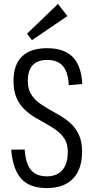

<svg xmlns="http://www.w3.org/2000/svg" viewBox="-20 -953 478 980"><path d="M219 7Q132 7 89 -40Q46 -87 37 -189L106 -190Q111 -118 138 -85.5Q165 -53 219 -53Q271 -53 298.5 -85Q326 -117 326 -178Q326 -216 311 -241.5Q296 -267 271.5 -285.5Q247 -304 217.5 -320Q188 -336 158 -354Q128 -372 103.5 -396Q79 -420 64 -454.5Q49 -489 49 -540Q49 -623 92.5 -665Q136 -707 220 -707Q307 -707 351 -662.5Q395 -618 400 -524L331 -518Q328 -585 301 -616Q274 -647 221 -647Q171 -647 146.5 -620Q122 -593 122 -540Q122 -501 137 -475Q152 -449 176.5 -430Q201 -411 230.5 -395Q260 -379 290 -361Q320 -343 344.5 -319.5Q369 -296 384 -262Q399 -228 399 -179Q399 -89 352.5 -41Q306 7 219 7ZM324 -871 143 -748 118 -781 276 -933Z"/></svg>

Font: Pathway Extreme Condensed Light
Style: Regular
Weight: 300
Width: 3
Version: Version 1.001;gftools[0.9.26]